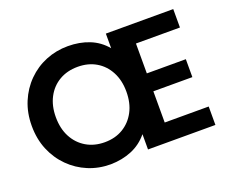

<svg xmlns="http://www.w3.org/2000/svg" viewBox="-115 -892 1301 1087"><g transform="rotate(-20 535.5 -349.0)"><path d="M749 -587V-407H984V-299H749V-111H1014V0H608V-92Q567 -42 509 -18Q451 6 382 7Q310 7 247.5 -19Q185 -45 137 -93Q89 -141 62 -206Q35 -271 35 -350Q35 -428 62 -493Q89 -558 137 -606Q185 -654 247.5 -679.5Q310 -705 381 -705Q451 -705 509 -682Q567 -659 608 -610V-698H1014V-587ZM180 -350Q180 -281 207 -230Q234 -179 282 -150.5Q330 -122 393 -122Q456 -122 503.5 -150.5Q551 -179 578 -230Q605 -281 605 -350Q605 -418 578 -469Q551 -520 503.5 -548Q456 -576 393 -576Q330 -576 282 -548Q234 -520 207 -469Q180 -418 180 -350Z"/></g></svg>

Font: Parkinsans SemiBold
Style: Regular
Weight: 600
Designer: Red Stone, Indian Type Foundry
Foundry: Indian Type Foundry
Version: Version 1.000